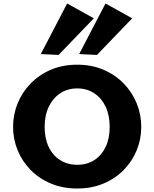

<svg xmlns="http://www.w3.org/2000/svg" viewBox="-20 -1076 885 1101"><path d="M423 5Q340 5 272 -23.5Q204 -52 155.5 -101.5Q107 -151 81 -214.5Q55 -278 55 -348Q55 -419 81 -483Q107 -547 155.5 -597Q204 -647 271.5 -676Q339 -705 423 -705Q506 -705 573.5 -676Q641 -647 689.5 -597Q738 -547 764 -483Q790 -419 790 -348Q790 -278 764 -214.5Q738 -151 689.5 -101.5Q641 -52 573.5 -23.5Q506 5 423 5ZM423 -131Q478 -131 520 -157.5Q562 -184 585.5 -233Q609 -282 609 -348Q609 -415 585.5 -464.5Q562 -514 520 -541.5Q478 -569 423 -569Q368 -569 326 -541.5Q284 -514 260 -464.5Q236 -415 236 -348Q236 -282 259.5 -233Q283 -184 325.5 -157.5Q368 -131 423 -131ZM316 -761 214 -766 365 -1056 518 -971ZM536 -761 434 -766 585 -1056 738 -971Z"/></svg>

Font: Panamera Black
Style: Regular
Weight: 900
Designer: Bastien Sozeau
Foundry: NBR — Bastien Sozeau
Version: Version 3.002; ttfautohint (v1.8.4.7-5d5b);gftools[0.9.33]